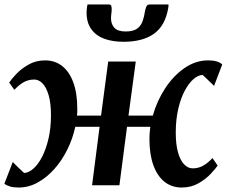

<svg xmlns="http://www.w3.org/2000/svg" viewBox="-26 -827 1012 857"><path d="M57.5 10Q34.5 10 19.2 5.5Q4 1 -6.5 -7L31 -104Q35 -100 41.5 -93.2Q48 -86.5 55.8 -79.2Q63.5 -72 70.2 -65.5Q77 -59 81.5 -55Q101.5 -55.5 122.5 -73.8Q143.5 -92 161.2 -125.8Q179 -159.5 190.2 -207Q201.5 -254.5 201.5 -312.5Q201.5 -366.5 191.2 -401.8Q181 -437 164 -454.5Q147 -472 127 -472Q101.5 -472 80.5 -460.5Q59.5 -449 38 -426L15 -458.5Q24 -472.5 46 -496Q68 -519.5 101 -538.5Q134 -557.5 175.5 -557.5Q219 -557.5 251.2 -532.5Q283.5 -507.5 301.2 -459Q319 -410.5 319 -340.5Q319 -333 318.8 -325.5Q318.5 -318 317.5 -311H425L457 -552.5H580L547.5 -311H656Q674.5 -376.5 711.2 -432.8Q748 -489 797.5 -523.2Q847 -557.5 903 -557.5Q925.5 -557.5 940.8 -553Q956 -548.5 966 -539.5L929.5 -443.5Q925.5 -447.5 918.8 -454.2Q912 -461 904.2 -468.2Q896.5 -475.5 889.8 -482Q883 -488.5 878.5 -492.5Q858.5 -492 837.5 -473.8Q816.5 -455.5 798.5 -421.8Q780.5 -388 769.5 -340.5Q758.5 -293 758.5 -235Q758.5 -181.5 768.8 -146Q779 -110.5 796.2 -93Q813.5 -75.5 834 -75.5Q859 -75.5 880 -87Q901 -98.5 922.5 -121.5L945.5 -88Q936.5 -74.5 914.5 -51Q892.5 -27.5 859.8 -8.8Q827 10 785 10Q741 10 708.8 -15.2Q676.5 -40.5 658.8 -89Q641 -137.5 641 -207Q641 -220 642 -233.5Q643 -247 645 -261H541L507 0H385L418.5 -261H310Q298.5 -207.5 274.2 -158.8Q250 -110 216.2 -72.2Q182.5 -34.5 142 -12.2Q101.5 10 57.5 10ZM460.5 -807Q468.5 -807 470.5 -801Q472.5 -795 472.5 -786Q472.5 -776.5 471 -765.8Q469.5 -755 469.5 -745.5Q469.5 -719 484.8 -702.8Q500 -686.5 534.5 -686.5Q568.5 -686.5 585.8 -699Q603 -711.5 610.2 -731.8Q617.5 -752 620.5 -773.5Q622.5 -786 626.8 -796.5Q631 -807 641 -807H726Q726 -803.5 726 -800Q726 -796.5 725 -791.5Q711.5 -712 661 -676.2Q610.5 -640.5 525.5 -640.5Q476 -640.5 439 -654.2Q402 -668 381 -697.5Q360 -727 360.5 -773Q360.5 -781 361.5 -789.8Q362.5 -798.5 364.5 -807Z"/></svg>

Font: Merriweather 24pt SemiBold
Style: Italic
Weight: 600
Italic angle: -7.8°
Version: Version 2.101